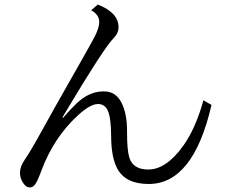

<svg xmlns="http://www.w3.org/2000/svg" viewBox="-20 -804 990 836"><path d="M900.9 -347.2Q821.8 -2.9 627.4 -2.9Q526.9 -2.9 490.7 -69.8Q464.4 -118.7 463.9 -210.9Q463.4 -292 449.2 -322.8Q436 -351.1 406.7 -351.1Q373 -351.1 319.3 -301.8Q214.4 -205.6 160.6 -62Q143.1 -14.6 132.8 -1Q123.5 12.2 109.9 12.2Q94.2 12.2 82.5 -4.9Q66.9 -26.4 66.9 -52.2Q66.9 -78.6 87.9 -108.9Q113.8 -146.5 163.1 -236.3Q193.4 -292.5 340.3 -550.8Q385.7 -630.4 395.5 -650.9Q412.1 -685.1 412.1 -708.5Q412.1 -739.7 377 -759.3L405.8 -784.2Q496.1 -749 496.1 -685.5Q496.1 -659.2 474.1 -637.2Q432.6 -595.7 266.1 -316.9L252 -293L254.9 -291Q302.7 -346.2 328.1 -366.7Q376.5 -406.2 432.1 -406.2Q483.9 -406.2 508.8 -357.4Q533.2 -310.1 533.2 -233.9V-225.1Q533.2 -150.4 543 -118.2Q559.1 -65.9 625.5 -65.9Q703.6 -65.9 777.3 -168.5Q831.5 -243.7 865.7 -367.2Z"/></svg>

Font: BIZ UDPMincho
Style: Regular
Weight: 400
Designer: TypeBank Co., Ltd.
Foundry: Morisawa Inc.
Version: Version 1.06